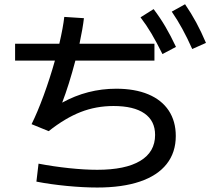

<svg xmlns="http://www.w3.org/2000/svg" viewBox="-20 -838 978 888"><path d="M49.8 -635.7H254.4Q272 -711.9 277.3 -759.8L368.2 -753.9Q362.8 -707 347.7 -635.7H694.3V-557.6H328.6Q298.8 -444.3 267.6 -363.3Q384.3 -427.7 517.6 -427.7Q603.5 -427.7 665.5 -401.9Q727.5 -376 760.3 -326.7Q793 -277.3 793 -209Q793 -132.8 750.7 -79.3Q708.5 -25.9 627.2 1.7Q545.9 29.3 429.7 29.3Q366.2 29.3 289.6 22Q212.9 14.6 148.4 2L158.2 -81.1Q227.5 -67.9 299.6 -60.3Q371.6 -52.7 429.7 -52.7Q560.1 -52.7 628.7 -94Q697.3 -135.3 697.3 -213.9Q697.3 -279.3 647.9 -313.5Q598.6 -347.7 504.9 -347.7Q424.3 -347.7 353 -319.8Q281.7 -292 205.1 -231.4L126 -263.7Q152.8 -317.4 181.9 -396.5Q210.9 -475.6 233.9 -557.6H49.8ZM629.9 -757.8 690.4 -795.9Q720.2 -756.8 744.9 -714.8Q769.5 -672.9 793.9 -621.1L731.4 -587.9Q704.1 -642.6 680.7 -682.4Q657.2 -722.2 629.9 -757.8ZM774.4 -784.2 835.9 -818.4Q864.3 -776.9 887.5 -734.1Q910.6 -691.4 932.6 -639.6L869.1 -611.3Q845.7 -663.6 823.2 -704.6Q800.8 -745.6 774.4 -784.2Z"/></svg>

Font: Pretendard Medium
Style: Regular
Weight: 500
Designer: Base glyphs from Inter by Rasmus Andersson; Hangeul glyphs from Noto Sans CJK(Source Han Sans) by Jang Soo-young and Kan
Foundry: Kil Hyung-jin
Version: Version 1.309